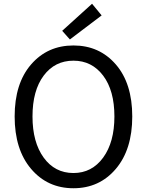

<svg xmlns="http://www.w3.org/2000/svg" viewBox="-20 -989 782 1022"><path d="M371 13Q233 13 145.5 -90Q58 -193 58 -369Q58 -545 145.5 -646Q233 -747 371 -747Q509 -747 596.5 -646Q684 -545 684 -369Q684 -193 596.5 -90Q509 13 371 13ZM371 -68Q469 -68 529 -150Q589 -232 589 -369Q589 -507 529 -586.5Q469 -666 371 -666Q272 -666 212.5 -586.5Q153 -507 153 -369Q153 -232 212.5 -150Q272 -68 371 -68ZM352 -779 311 -825 470 -969 521 -907Z"/></svg>

Font: Source Han Sans & Saira Hybrid
Style: Regular
Weight: 400
Designer: Ryoko NISHIZUKA 西塚涼子 (kana & ideographs); Paul D. Hunt (Latin, Greek & Cyrillic); Wenlong ZHANG 张文龙 (bopomofo); Sandoll 
Foundry: Adobe Systems Incorporated
Version: Version 1.00;August 2, 2021;FontCreator 13.0.0.2675 64-bit